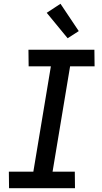

<svg xmlns="http://www.w3.org/2000/svg" viewBox="-20 -999 540 1019"><path d="M28 0 27 -88H157L250 -647H132L131 -735H481L482 -647H352L259 -88H377L378 0ZM339 -796 228 -931 301 -979 398 -834Z"/></svg>

Font: Iosevka Curly Slab Semibold
Style: Italic
Weight: 600
Italic angle: -9°
Monospace: yes
Designer: Belleve Invis
Foundry: Belleve Invis
Version: Version 22.1.2; ttfautohint (v1.8.4)